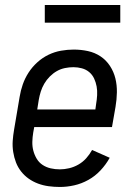

<svg xmlns="http://www.w3.org/2000/svg" viewBox="-20 -735 540 763"><path d="M218 8Q195 8 173 5Q151 2 131 -5.5Q111 -13 94 -25Q77 -37 64 -53.5Q51 -70 43.5 -89.5Q36 -109 32.5 -131Q29 -153 30.5 -175Q32 -197 36 -220L58 -350Q62 -375 70.5 -399.5Q79 -424 93.5 -446.5Q108 -469 128.5 -487.5Q149 -506 173 -517.5Q197 -529 222.5 -533.5Q248 -538 273 -538Q302 -538 329.5 -532Q357 -526 379.5 -511Q402 -496 417 -473Q432 -450 438.5 -423.5Q445 -397 444.5 -368Q444 -339 439 -310L425 -230H116L112 -208Q109 -190 108.5 -171.5Q108 -153 112.5 -136Q117 -119 126 -104Q135 -89 149.5 -79.5Q164 -70 181.5 -66Q199 -62 218 -62Q236 -62 255 -66.5Q274 -71 291.5 -81Q309 -91 322.5 -106Q336 -121 346 -139L416 -108Q401 -81 379.5 -58Q358 -35 331 -20Q304 -5 275 1.5Q246 8 218 8ZM128 -300H359L362 -322Q365 -339 366 -357Q367 -375 364 -391.5Q361 -408 354 -423Q347 -438 334.5 -448.5Q322 -459 305.5 -463.5Q289 -468 272 -468Q255 -468 238 -464.5Q221 -461 206 -452.5Q191 -444 178 -431Q165 -418 156 -402.5Q147 -387 142 -371Q137 -355 134 -338ZM158 -645V-715H458V-645Z"/></svg>

Font: iosevka_custom_sans_ss08
Style: Italic
Weight: 400
Italic angle: -10°
Designer: Belleve Invis
Foundry: Belleve Invis
Version: Version 10.3.0; ttfautohint (v1.8.3)